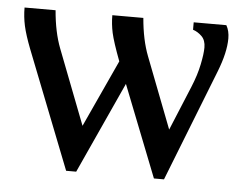

<svg xmlns="http://www.w3.org/2000/svg" viewBox="-41 -507 715 566"><g transform="rotate(5 316.5 -224.5)"><path d="M548.3 -387.7Q548.3 -409.2 536.4 -420.9Q524.4 -432.6 510.3 -437V-459H606.9Q616.2 -442.9 616.2 -420.4Q616.2 -378.9 593.3 -320.8L463.4 9.8H433.6L327.1 -260.7L203.6 9.8H173.8L36.6 -339.4Q21.5 -378.4 15.6 -405Q9.8 -431.6 9.8 -459H101.6Q106.9 -394.5 125 -347.7L210.4 -126.5L301.8 -325.2Q280.8 -380.9 275.1 -407Q269.5 -433.1 269.5 -459H361.3Q366.7 -394.5 384.8 -347.7L465.8 -137.7L520 -268.6Q535.2 -305.2 541.7 -337.2Q548.3 -369.1 548.3 -387.7Z"/></g></svg>

Font: Tinos
Style: Regular
Weight: 400
Designer: Steve Matteson
Foundry: Monotype Imaging Inc.
Version: Version 1.23